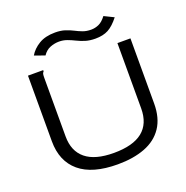

<svg xmlns="http://www.w3.org/2000/svg" viewBox="-141 -927 1032 1067"><g transform="rotate(-20 375.0 -393.0)"><path d="M377 11Q227 11 151 -53Q75 -117 75 -235V-623H165V-616Q159 -610 157.5 -603Q156 -596 156 -579V-234Q156 -147 211.5 -101.5Q267 -56 378 -56Q604 -56 604 -237V-623H681V-238Q681 -152 643.5 -96.5Q606 -41 537.5 -15Q469 11 377 11ZM582 -791 639 -763Q606 -721 575 -704.5Q544 -688 499 -688Q465 -688 439.5 -696Q414 -704 392 -715Q370 -726 348 -734Q326 -742 301 -742Q275 -742 249 -732Q223 -722 205 -695L144 -717Q164 -751 202 -774Q240 -797 298 -797Q331 -797 356 -789Q381 -781 402 -770Q423 -759 444.5 -751Q466 -743 493 -743Q517 -743 539 -753Q561 -763 582 -791Z"/></g></svg>

Font: Inconsolata ExtraExpanded
Style: Regular
Weight: 400
Width: 8
Monospace: yes
Designer: Raph Levien, Cyreal, Brenton Simpson
Foundry: Raph Levien, Cyreal, Google
Version: Version 3.000; ttfautohint (v1.8.2.53-6de2)